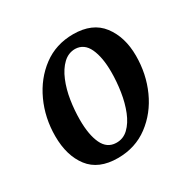

<svg xmlns="http://www.w3.org/2000/svg" viewBox="-109 -538 654 657"><g transform="rotate(-30 218.0 -209.0)"><path d="M179 13Q103 13 66.5 -34.5Q30 -82 30 -159Q30 -231 58.5 -293Q87 -355 138 -393Q189 -431 257 -431Q333 -431 370 -382.5Q407 -334 407 -260Q407 -188 379 -126Q351 -64 299.5 -25.5Q248 13 179 13ZM199 -35Q227 -34 247.5 -53.5Q268 -73 281 -105.5Q294 -138 300 -177Q306 -216 306 -254Q306 -312 289.5 -347.5Q273 -383 238 -384Q211 -384 190.5 -364.5Q170 -345 156.5 -312.5Q143 -280 137 -241.5Q131 -203 131 -165Q131 -106 147.5 -71Q164 -36 199 -35Z"/></g></svg>

Font: Yrsa Medium
Style: Italic
Weight: 500
Italic angle: -7.10001°
Designer: Anna Giedrys (Yrsa+Rasa design), David Brezina (Yrsa art-direction, Rasa art-direction, design)
Foundry: Rosetta Type Foundry
Version: Version 2.004